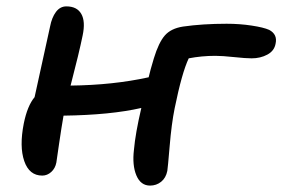

<svg xmlns="http://www.w3.org/2000/svg" viewBox="-20 -559 881 599"><path d="M111.8 -11.2Q71.3 -11.2 55.7 -56.4Q40 -101.6 54.2 -173.8Q65.4 -229 87.9 -255.9Q116.7 -385.3 136.2 -476.1Q141.6 -504.4 154.5 -521.7Q167.5 -539.1 187 -539.1Q220.2 -539.1 233.6 -515.6Q247.1 -492.2 237.8 -448.2Q227.1 -395.5 200.2 -292Q333 -293.5 443.8 -317.9Q448.2 -337.9 460 -377Q475.1 -426.3 494.1 -448.2Q513.2 -470.2 550.8 -476.1Q612.3 -484.9 687 -484.9Q728 -484.9 765.1 -479.2Q802.2 -473.6 819.8 -465.8Q846.2 -451.7 839.8 -422.9Q835.9 -400.4 814.2 -388.7Q792.5 -377 765.1 -377Q746.6 -377 710 -380.9Q673.3 -384.8 651.9 -384.8Q608.9 -384.8 568.8 -377Q547.4 -332 524.9 -221.2Q515.1 -172.9 509.3 -103Q503.4 -33.2 502 -25.9Q497.6 -3.9 482.7 8.1Q467.8 20 448.2 20Q418.9 20 405.5 -11.7Q392.1 -43.5 397.9 -91.8Q402.3 -142.6 420.9 -222.2Q325.2 -200.2 178.2 -198.2Q171.9 -162.6 164.3 -110.4Q156.7 -58.1 155.8 -51.8Q152.3 -33.7 139.9 -22.5Q127.4 -11.2 111.8 -11.2Z"/></svg>

Font: Shantell Sans Irregular
Style: Italic
Weight: 500
Italic angle: -11.31°
Designer: Stephen Nixon, Anya Danilova, Shantell Martin
Foundry: Arrow Type
Version: Version 1.006;[9816181b4]